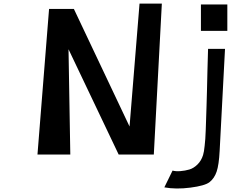

<svg xmlns="http://www.w3.org/2000/svg" viewBox="-20 -866 1294 1076"><path d="M190 0 255 -816H394L706 -157L762 -846H887L842 0H645L364 -590L374 0ZM1106 -693V-841H1254V-693ZM1118 3Q1121 -7 1123 -19Q1125 -31 1127 -50Q1129 -69 1130.5 -87.5Q1132 -106 1133 -137.5Q1134 -169 1135 -197Q1136 -225 1137.5 -273Q1139 -321 1140 -361Q1141 -401 1142.5 -468Q1144 -535 1146 -592H1241L1211 -21Q1207 58 1194 96Q1181 134 1154 155Q1128 175 1047 185.5Q966 196 901 184L947 90Q965 95 991 93Q1017 91 1041 84Q1065 77 1086.5 56Q1108 35 1118 3Z"/></svg>

Font: OpenDyslexic
Style: Regular
Weight: 400
Designer: Abbie Gonzalez
Version: Version 0.920;hotconv 1.0.109;makeotfexe 2.5.65596